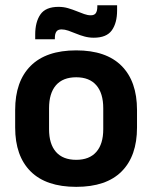

<svg xmlns="http://www.w3.org/2000/svg" viewBox="-20 -695 577 728"><path d="M269 13.5Q155 13.5 96.2 -45Q37.5 -103.5 37.5 -211.5V-278Q37.5 -386.5 96.2 -445.2Q155 -504 269 -504Q382.5 -504 441 -445.2Q499.5 -386.5 499.5 -278V-211.5Q499.5 -103.5 441.2 -45Q383 13.5 269 13.5ZM269 -89Q319 -89 345.2 -119Q371.5 -149 371.5 -205V-284.5Q371.5 -341.5 345.2 -371.8Q319 -402 269 -402Q218.5 -402 192.2 -371.8Q166 -341.5 166 -284.5V-205Q166 -149 192.2 -119Q218.5 -89 269 -89ZM335.5 -552Q317.5 -552 300.8 -556.5Q284 -561 268.5 -567.5Q253 -574 239 -578.8Q225 -583.5 213.5 -583.5Q199.5 -583.5 193.8 -575.2Q188 -567 188 -550.5V-546H113.5V-564Q113.5 -611.5 133.2 -640.2Q153 -669 202 -669Q221 -669 238 -664Q255 -659 270.2 -652.8Q285.5 -646.5 299 -641.8Q312.5 -637 324 -637Q338 -637 343.5 -645.5Q349 -654 349 -670V-675H424V-655.5Q424 -608 404 -580Q384 -552 335.5 -552Z"/></svg>

Font: Anek Telugu SemiBold
Style: Regular
Weight: 600
Designer: Omkar Bhoir (Telugu), Yesha Goshar (Latin)
Foundry: Ek Type
Version: Version 1.003